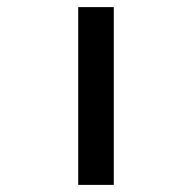

<svg xmlns="http://www.w3.org/2000/svg" viewBox="-20 -620 540 540"><path d="M200 -100V-600H300V-100Z"/></svg>

Font: GalmuriMono9 Regular
Style: Regular
Weight: 400
Designer: Lee Minseo (quiple)
Version: Version 2.399;hotconv 1.1.1;makeotfexe 2.6.0 DEVELOPMENT